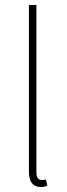

<svg xmlns="http://www.w3.org/2000/svg" viewBox="-20 -742 270 770"><path d="M145 8Q129 8 118 1.5Q107 -5 101.5 -19Q96 -33 96 -56V-722H126V-50Q126 -34 132 -27Q138 -20 148 -20Q151 -20 154.5 -20.5Q158 -21 164 -22L170 2Q164 5 158 6.5Q152 8 145 8Z"/></svg>

Font: Mada ExtraLight
Style: Regular
Weight: 250
Designer: Khaled Hosny
Version: Version 1.5